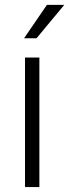

<svg xmlns="http://www.w3.org/2000/svg" viewBox="-20 -763 282 783"><path d="M78.1 -606.9 171.4 -743.2H242.2L128.9 -606.9ZM140.6 -528.3V0H82V-528.3Z"/></svg>

Font: Mardoto Light
Style: Regular
Weight: 400
Designer: Christian Robertson, Vahan Hovhannisyan
Foundry: Google
Version: Version 1.000